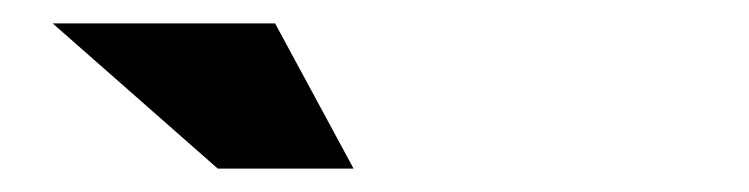

<svg xmlns="http://www.w3.org/2000/svg" viewBox="-20 -700 640 164"><path d="M282 -556 215 -680H25L166 -556Z"/></svg>

Font: LT Wave Mono Black
Style: Regular
Weight: 900
Designer: Daniel Lyons
Version: Version 2.5 (Glyphs App)